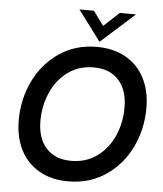

<svg xmlns="http://www.w3.org/2000/svg" viewBox="-60 -954 868 1020"><g transform="rotate(5 374.0 -443.5)"><path d="M52 -288Q52 -399 98.5 -496Q145 -593 231.5 -652Q318 -711 432 -711Q521 -711 586.5 -674Q652 -637 687 -569Q722 -501 722 -409Q722 -297 675 -200Q628 -103 541.5 -44.5Q455 14 341 14Q253 14 187.5 -23Q122 -60 87 -128Q52 -196 52 -288ZM606 -402Q606 -495 558.5 -548Q511 -601 425 -601Q345 -601 286.5 -557.5Q228 -514 197.5 -443.5Q167 -373 167 -294Q167 -201 214.5 -148.5Q262 -96 348 -96Q427 -96 485.5 -138.5Q544 -181 575 -251Q606 -321 606 -402ZM322 -901H399L455 -825L537 -901H624L443 -739Z"/></g></svg>

Font: Hanken Grotesk SemiBold
Style: Italic
Weight: 600
Italic angle: -8°
Designer: Alfredo Marco Pradil
Foundry: Hanken Design Co.
Version: Version 3.014